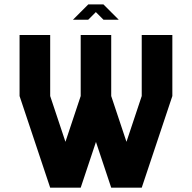

<svg xmlns="http://www.w3.org/2000/svg" viewBox="-20 -871 891 891"><path d="M637.7 -708.5H779.8V-425.3L637.7 0H496.1L425.3 -212.4L354.5 0H212.9L70.8 -425.3V-708.5H212.9V-425.3L283.7 -212.9L354.5 -425.3V-708.5H496.1V-425.3L566.9 -212.9L637.7 -425.3ZM531.2 -779.3H460.4L424.8 -814.9L389.2 -779.3H318.4L389.2 -850.1V-850.6H460.4V-850.1Z"/></svg>

Font: Blazma
Style: Regular
Weight: 400
Designer: GGBotNet
Version: 1.00